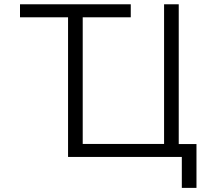

<svg xmlns="http://www.w3.org/2000/svg" viewBox="-20 -743 968 909"><path d="M302.2 0V-661.1H74.7V-722.7H599.1V-661.1H371.6V-61.5H756.8V-722.7H826.2V-61H910.2V146.5H840.8V0Z"/></svg>

Font: Giphurs Light
Style: Regular
Weight: 300
Version: Version 0.920; ttfautohint (v1.8.4.7-5d5b)